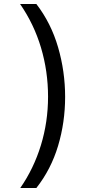

<svg xmlns="http://www.w3.org/2000/svg" viewBox="-20 -812 459 967"><path d="M82 135Q150 37 186 -80.5Q222 -198 222 -325Q222 -453 186.5 -572Q151 -691 81 -792H163Q237 -696 272.5 -574Q308 -452 308 -324Q308 -196 272.5 -77.5Q237 41 163 135Z"/></svg>

Font: ltelugu25
Style: Book
Weight: 400
Designer: Jelle Bosma - Monotype Design Team
Foundry: Monotype Imaging Inc.
Version: Version 2.003